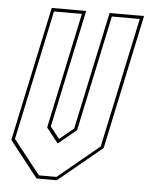

<svg xmlns="http://www.w3.org/2000/svg" viewBox="-51 -742 610 785"><g transform="rotate(5 254.0 -350.0)"><path d="M128.5 0 12 -148 129.5 -700H271L168 -217L206 -169L264 -217L367 -700H508.5L391 -148L211.5 0ZM137 -13.5H209L378.5 -153.5L492 -686.5H377.5L276.5 -211.5L202 -150L153.5 -211.5L254.5 -686.5H140L26.5 -153.5Z"/></g></svg>

Font: Tourney Condensed Thin
Style: Italic
Weight: 100
Width: 3
Italic angle: -12°
Designer: Tyler Finck
Foundry: Etcetera Type Co
Version: Version 1.010; ttfautohint (v1.8.3)